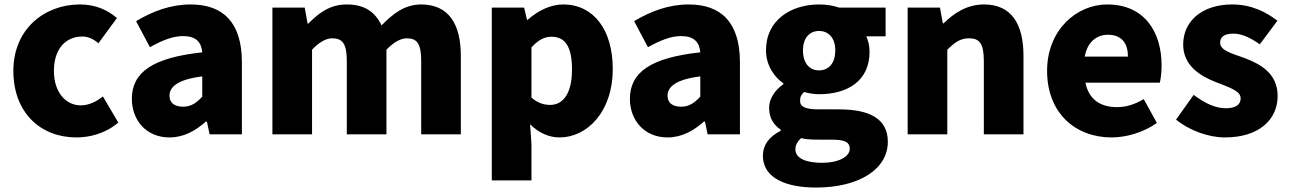

<svg xmlns="http://www.w3.org/2000/svg" viewBox="-20 -603 5787 862"><path d="M323 14C383 14 455 -4 511 -53L442 -170C413 -147 379 -130 343 -130C274 -130 222 -190 222 -285C222 -379 271 -439 350 -439C374 -439 396 -430 422 -409L505 -522C462 -559 408 -583 339 -583C180 -583 40 -473 40 -285C40 -96 163 14 323 14Z M741 14C804 14 857 -15 904 -57H909L921 0H1066V-323C1066 -501 983 -583 836 -583C747 -583 666 -553 591 -508L653 -391C710 -423 757 -441 802 -441C860 -441 884 -414 888 -368C666 -344 572 -279 572 -159C572 -64 636 14 741 14ZM802 -124C765 -124 741 -140 741 -173C741 -213 777 -246 888 -260V-169C862 -141 838 -124 802 -124Z M1203 0H1381V-380C1414 -415 1445 -431 1471 -431C1516 -431 1537 -409 1537 -330V0H1715V-380C1749 -415 1780 -431 1806 -431C1851 -431 1871 -409 1871 -330V0H2049V-352C2049 -494 1995 -583 1871 -583C1795 -583 1742 -539 1693 -489C1664 -550 1616 -583 1537 -583C1460 -583 1411 -544 1364 -497H1361L1348 -569H1203Z M2188 207H2366V44L2360 -45C2398 -7 2444 14 2492 14C2614 14 2731 -98 2731 -294C2731 -469 2645 -583 2509 -583C2450 -583 2394 -554 2349 -514H2346L2333 -569H2188ZM2450 -132C2423 -132 2394 -140 2366 -165V-390C2396 -423 2423 -438 2456 -438C2519 -438 2548 -391 2548 -291C2548 -177 2504 -132 2450 -132Z M2977 14C3040 14 3093 -15 3140 -57H3145L3157 0H3302V-323C3302 -501 3219 -583 3072 -583C2983 -583 2902 -553 2827 -508L2889 -391C2946 -423 2993 -441 3038 -441C3096 -441 3120 -414 3124 -368C2902 -344 2808 -279 2808 -159C2808 -64 2872 14 2977 14ZM3038 -124C3001 -124 2977 -140 2977 -173C2977 -213 3013 -246 3124 -260V-169C3098 -141 3074 -124 3038 -124Z M3643 239C3841 239 3966 154 3966 34C3966 -69 3886 -112 3746 -112H3656C3595 -112 3572 -124 3572 -150C3572 -170 3578 -178 3590 -190C3615 -183 3638 -180 3657 -180C3783 -180 3884 -238 3884 -371C3884 -398 3877 -424 3869 -440H3956V-569H3747C3721 -578 3690 -583 3657 -583C3534 -583 3419 -515 3419 -377C3419 -310 3456 -257 3497 -229V-225C3459 -199 3433 -159 3433 -119C3433 -71 3455 -41 3485 -21V-16C3432 11 3405 49 3405 96C3405 198 3512 239 3643 239ZM3657 -287C3616 -287 3585 -317 3585 -377C3585 -434 3616 -464 3657 -464C3699 -464 3730 -434 3730 -377C3730 -317 3699 -287 3657 -287ZM3671 128C3599 128 3551 108 3551 68C3551 49 3559 33 3577 17C3595 22 3617 24 3658 24H3712C3765 24 3795 31 3795 65C3795 101 3744 128 3671 128Z M4055 0H4233V-380C4267 -413 4291 -431 4331 -431C4376 -431 4397 -409 4397 -330V0H4575V-352C4575 -494 4522 -583 4398 -583C4321 -583 4263 -544 4216 -498H4213L4200 -569H4055Z M4971 14C5037 14 5115 -9 5174 -51L5115 -158C5074 -134 5036 -122 4995 -122C4923 -122 4869 -154 4853 -232H5187C5191 -246 5195 -277 5195 -309C5195 -464 5115 -583 4951 -583C4814 -583 4681 -469 4681 -285C4681 -96 4807 14 4971 14ZM4850 -349C4862 -416 4905 -447 4954 -447C5019 -447 5044 -405 5044 -349Z M5479 14C5634 14 5716 -67 5716 -172C5716 -275 5637 -316 5566 -343C5507 -364 5458 -377 5458 -411C5458 -438 5477 -452 5518 -452C5555 -452 5595 -433 5636 -404L5715 -510C5667 -547 5601 -583 5512 -583C5379 -583 5292 -510 5292 -403C5292 -308 5369 -262 5437 -235C5495 -212 5550 -196 5550 -162C5550 -134 5530 -117 5483 -117C5438 -117 5391 -138 5339 -177L5260 -66C5318 -18 5405 14 5479 14Z"/></svg>

Font: Noto Sans JP Black
Style: Regular
Weight: 900
Designer: Ryoko NISHIZUKA 西塚涼子 (kana, bopomofo & ideographs); Paul D. Hunt (Latin, Greek & Cyrillic); Sandoll Communications 산돌커뮤니
Foundry: Adobe
Version: Version 2.002;hotconv 1.0.116;makeotfexe 2.5.65601